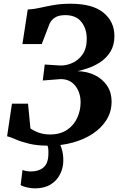

<svg xmlns="http://www.w3.org/2000/svg" viewBox="-20 -771 653 1028"><path d="M240.5 9Q179 9 136 -1.5Q93 -12 64.5 -24.5Q36 -37 18 -41.5L44 -216H130L143 -83Q156.5 -74.5 171.5 -67.2Q186.5 -60 205.2 -55.5Q224 -51 247.5 -51Q302.5 -51 338.8 -75.5Q375 -100 393.2 -139.2Q411.5 -178.5 411.5 -223.5Q411.5 -275.5 383.2 -311.5Q355 -347.5 304.5 -347.5L209 -340L219.5 -425.5L299 -420.5Q331 -418.5 364.8 -432.8Q398.5 -447 421.5 -479Q444.5 -511 444.5 -563Q444.5 -617.5 415.5 -653.8Q386.5 -690 329.5 -690Q295 -690 275 -677.5Q255 -665 245 -643L203.5 -535H100L128.5 -720Q160 -721.5 193.8 -729.2Q227.5 -737 267.8 -744Q308 -751 357.5 -751Q476 -751 534.2 -703Q592.5 -655 592.5 -578.5Q592.5 -530 572.5 -496.5Q552.5 -463 521.5 -441.5Q490.5 -420 456.8 -408Q423 -396 395.5 -390Q448 -388.5 489 -368Q530 -347.5 553.8 -311.5Q577.5 -275.5 577.5 -227.5Q577.5 -173.5 551 -130.2Q524.5 -87 477.8 -55.8Q431 -24.5 370.2 -7.8Q309.5 9 240.5 9ZM262.5 -16.5 293 -14.5Q303 -0.5 311 27.5Q319 55.5 319 87.5Q319 127 302 161.2Q285 195.5 251.5 216.5Q218 237.5 167.5 237.5Q148 237.5 125.8 232.8Q103.5 228 90.5 220L100.5 139Q107 142 119.8 144.5Q132.5 147 145 147Q187 147 212.2 126Q237.5 105 239 57Q240.5 30 236 13.8Q231.5 -2.5 229 -14.5Z"/></svg>

Font: Merriweather 20pt ExtraBold
Style: Italic
Weight: 800
Italic angle: -7.8°
Version: Version 2.101